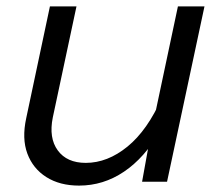

<svg xmlns="http://www.w3.org/2000/svg" viewBox="-20 -568 690 600"><path d="M219 -548 145 -201Q132 -137 160.5 -98Q189 -59 248 -59Q316 -59 378.5 -110Q441 -161 486 -263L479 -157Q432 -75 367.5 -31.5Q303 12 227 12Q167 12 125 -14.5Q83 -41 65.5 -88Q48 -135 62 -199L136 -548ZM619 -548 502 0H424L448 -133L536 -548Z"/></svg>

Font: Azeret Mono Thin Light
Style: Italic
Weight: 300
Italic angle: -12°
Version: Version 1.002